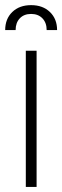

<svg xmlns="http://www.w3.org/2000/svg" viewBox="-37 -735 244 755"><path d="M64.5 0V-535.6H106.9V0ZM-16.6 -616.7Q-16.6 -660.6 11.2 -687.7Q39.1 -714.8 85.4 -714.8Q131.3 -714.8 159.4 -687.7Q187.5 -660.6 187.5 -616.7H146.5Q146.5 -645.5 129.9 -662.8Q113.3 -680.2 85.4 -680.2Q57.1 -680.2 40.8 -662.8Q24.4 -645.5 24.4 -616.7Z"/></svg>

Font: Inter Display Extra Light
Style: Regular
Weight: 200
Designer: Rasmus Andersson
Foundry: rsms
Version: Version 4.000;git-4fc901f